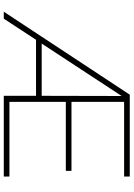

<svg xmlns="http://www.w3.org/2000/svg" viewBox="135 -843 708 1018"><g transform="rotate(90 489.0 -334.0)"><path d="M916 0V-30H520V-329H886V-359H520V-638H916V-668H482L42 0H79L191 -171H488V0ZM488 -201H211L489 -625Z"/></g></svg>

Font: Gantari Thin
Style: Regular
Weight: 250
Designer: Anugrah Pasau
Foundry: Lafontype
Version: Version 1.000